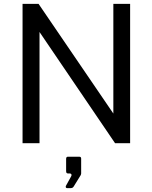

<svg xmlns="http://www.w3.org/2000/svg" viewBox="-20 -743 789 996"><path d="M568 -723V-154L180 -723H97V0H185V-577L577 0H655V-723ZM328 233H342C353 233 357 232 362 225L399 165C399 164 401 160 401 157V80C401 73 398 70 391 70H332C327 70 323 73 323 81V144C323 154 326 157 335 157H343C350 157 354 164 349 172L322 221C319 227 322 233 328 233Z"/></svg>

Font: United Sans
Style: Regular
Weight: 400
Designer: Pablo Impallari, Rodrigo Fuenzalida (Modified by Dan O. Williams)
Version: Version 1.000;PS 001.000;hotconv 1.0.88;makeotf.lib2.5.64775